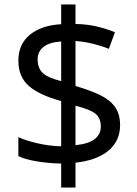

<svg xmlns="http://www.w3.org/2000/svg" viewBox="-20 -779 612 857"><path d="M253 -49Q198 -50 146 -58.5Q94 -67 62 -82V-167Q96 -151 149 -139Q202 -127 253 -126V-328Q154 -355 108 -396Q62 -437 62 -508Q62 -582 113.5 -624Q165 -666 253 -671V-759H317V-672Q370 -671 413.5 -660.5Q457 -650 493 -635L466 -561Q434 -574 395.5 -583.5Q357 -593 317 -596V-395Q383 -376 427 -354.5Q471 -333 493.5 -301.5Q516 -270 516 -220Q516 -150 464 -106.5Q412 -63 317 -53V58H253ZM253 -594Q199 -590 173.5 -569Q148 -548 148 -515Q148 -475 170.5 -453.5Q193 -432 253 -417ZM317 -131Q376 -137 403 -158.5Q430 -180 430 -214Q430 -252 406 -271.5Q382 -291 317 -307Z"/></svg>

Font: Noto Sans Imperial Aramaic
Style: Regular
Weight: 400
Designer: Monotype Design Team
Foundry: Monotype Imaging Inc.
Version: Version 2.001; ttfautohint (v1.8.4.7-5d5b)